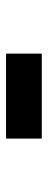

<svg xmlns="http://www.w3.org/2000/svg" viewBox="220 -580 159 640"><g transform="rotate(90 300.0 -259.5)"><path d="M158.2 -199.7V-318.8H441.4V-199.7Z"/></g></svg>

Font: Liberation Mono
Style: Bold
Weight: 700
Monospace: yes
Designer: Steve Matteson
Foundry: Ascender Corporation
Version: Version 2.1.5